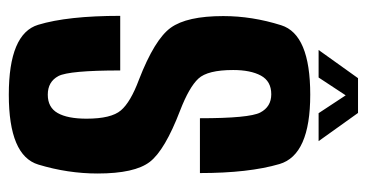

<svg xmlns="http://www.w3.org/2000/svg" viewBox="-218 -610 833 436"><g transform="rotate(90 198.0 -391.5)"><path d="M194.5 4.5Q56 4.5 35.8 -62.2Q15.5 -129 15.5 -248.5H139.5Q139.5 -132.5 152.2 -108.2Q165 -84 194.5 -84Q223.5 -84 236.2 -106.5Q249 -129 249 -172Q249 -228 230.2 -250Q211.5 -272 160.5 -291Q69 -326.5 42.5 -363.2Q16 -400 16 -482.5Q16 -548 36.8 -614Q57.5 -680 194.5 -680Q331.5 -680 352 -610.2Q372.5 -540.5 372.5 -429.5H248Q248 -541.5 235 -566.5Q222 -591.5 193.5 -591.5Q164 -591.5 151.2 -568Q138.5 -544.5 138.5 -505Q138.5 -447 158 -426Q177.5 -405 230.5 -384.5Q320.5 -350 347 -315.8Q373.5 -281.5 373.5 -197Q373.5 -129.5 353.2 -62.5Q333 4.5 194.5 4.5ZM93 -699 157 -788.5H236L300 -699H236.5L196 -760.5L155.5 -699Z"/></g></svg>

Font: Anybody Condensed SemiBold
Style: Regular
Weight: 600
Width: 3
Designer: Tyler Finck
Foundry: Etcetera Type Company
Version: Version 1.010; ttfautohint (v1.8.3) -l 8 -r 50 -G 200 -x 14 